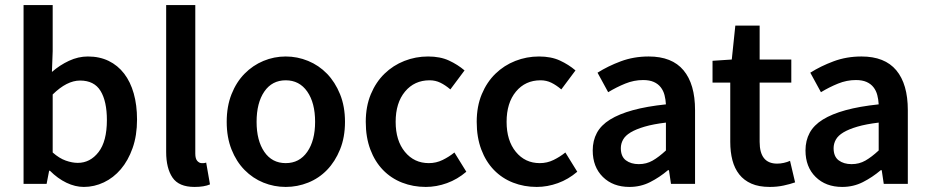

<svg xmlns="http://www.w3.org/2000/svg" viewBox="-20 -726 3669 758"><path d="M311 12Q277 12 242.5 -4.5Q208 -21 177 -52H174L164 0H73V-706H188V-524L185 -442Q216 -469 252.5 -486Q289 -503 327 -503Q373 -503 409 -485.5Q445 -468 470 -435.5Q495 -403 508 -357Q521 -311 521 -254Q521 -191 503.5 -141.5Q486 -92 457 -58Q428 -24 390 -6Q352 12 311 12ZM287 -83Q336 -83 369 -125.5Q402 -168 402 -252Q402 -326 377 -367Q352 -408 296 -408Q244 -408 188 -353V-124Q214 -101 239.5 -92Q265 -83 287 -83Z M748 12Q686 12 661 -25Q636 -62 636 -126V-706H751V-120Q751 -99 759 -90.5Q767 -82 776 -82Q780 -82 783.5 -82Q787 -82 794 -84L809 2Q786 12 748 12Z M1108 12Q1062 12 1020 -5Q978 -22 945.5 -55Q913 -88 894 -136Q875 -184 875 -245Q875 -306 894 -354Q913 -402 945.5 -435Q978 -468 1020 -485.5Q1062 -503 1108 -503Q1154 -503 1196.5 -485.5Q1239 -468 1271 -435Q1303 -402 1322.5 -354Q1342 -306 1342 -245Q1342 -184 1322.5 -136Q1303 -88 1271 -55Q1239 -22 1196.5 -5Q1154 12 1108 12ZM1108 -82Q1162 -82 1193 -126.5Q1224 -171 1224 -245Q1224 -320 1193 -364.5Q1162 -409 1108 -409Q1054 -409 1023.5 -364.5Q993 -320 993 -245Q993 -171 1023.5 -126.5Q1054 -82 1108 -82Z M1661 12Q1611 12 1567.5 -5Q1524 -22 1492 -55Q1460 -88 1442 -136Q1424 -184 1424 -245Q1424 -306 1444 -354Q1464 -402 1498 -435Q1532 -468 1576.5 -485.5Q1621 -503 1670 -503Q1718 -503 1752.5 -487Q1787 -471 1814 -448L1758 -373Q1738 -390 1718.5 -399.5Q1699 -409 1676 -409Q1616 -409 1579 -364.5Q1542 -320 1542 -245Q1542 -171 1578.5 -126.5Q1615 -82 1673 -82Q1702 -82 1727.5 -94.5Q1753 -107 1774 -124L1821 -48Q1786 -18 1744.5 -3Q1703 12 1661 12Z M2099 12Q2049 12 2005.5 -5Q1962 -22 1930 -55Q1898 -88 1880 -136Q1862 -184 1862 -245Q1862 -306 1882 -354Q1902 -402 1936 -435Q1970 -468 2014.5 -485.5Q2059 -503 2108 -503Q2156 -503 2190.5 -487Q2225 -471 2252 -448L2196 -373Q2176 -390 2156.5 -399.5Q2137 -409 2114 -409Q2054 -409 2017 -364.5Q1980 -320 1980 -245Q1980 -171 2016.5 -126.5Q2053 -82 2111 -82Q2140 -82 2165.5 -94.5Q2191 -107 2212 -124L2259 -48Q2224 -18 2182.5 -3Q2141 12 2099 12Z M2465 12Q2400 12 2360 -27.5Q2320 -67 2320 -132Q2320 -171 2336.5 -201.5Q2353 -232 2388.5 -254Q2424 -276 2478.5 -291Q2533 -306 2609 -314Q2608 -333 2603.5 -350.5Q2599 -368 2588.5 -381.5Q2578 -395 2561 -402.5Q2544 -410 2519 -410Q2483 -410 2448.5 -396Q2414 -382 2381 -362L2339 -439Q2380 -465 2431 -484Q2482 -503 2541 -503Q2633 -503 2678.5 -448.5Q2724 -394 2724 -291V0H2629L2621 -54H2617Q2584 -26 2546.5 -7Q2509 12 2465 12ZM2502 -78Q2532 -78 2556.5 -92Q2581 -106 2609 -132V-242Q2559 -236 2525 -226Q2491 -216 2470 -203.5Q2449 -191 2440 -175Q2431 -159 2431 -141Q2431 -108 2451 -93Q2471 -78 2502 -78Z M3019 12Q2976 12 2946.5 -1Q2917 -14 2898.5 -37.5Q2880 -61 2871.5 -93.5Q2863 -126 2863 -166V-400H2793V-486L2869 -491L2883 -625H2979V-491H3104V-400H2979V-166Q2979 -80 3048 -80Q3061 -80 3074.5 -83Q3088 -86 3099 -91L3119 -6Q3099 1 3073.5 6.5Q3048 12 3019 12Z M3305 12Q3240 12 3200 -27.5Q3160 -67 3160 -132Q3160 -171 3176.5 -201.5Q3193 -232 3228.5 -254Q3264 -276 3318.5 -291Q3373 -306 3449 -314Q3448 -333 3443.5 -350.5Q3439 -368 3428.5 -381.5Q3418 -395 3401 -402.5Q3384 -410 3359 -410Q3323 -410 3288.5 -396Q3254 -382 3221 -362L3179 -439Q3220 -465 3271 -484Q3322 -503 3381 -503Q3473 -503 3518.5 -448.5Q3564 -394 3564 -291V0H3469L3461 -54H3457Q3424 -26 3386.5 -7Q3349 12 3305 12ZM3342 -78Q3372 -78 3396.5 -92Q3421 -106 3449 -132V-242Q3399 -236 3365 -226Q3331 -216 3310 -203.5Q3289 -191 3280 -175Q3271 -159 3271 -141Q3271 -108 3291 -93Q3311 -78 3342 -78Z"/></svg>

Font: CV Source Sans Light
Style: Bold
Weight: 600
Designer: Paul D. Hunt
Foundry: Adobe Systems Incorporated
Version: Version 3.001